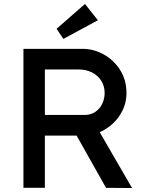

<svg xmlns="http://www.w3.org/2000/svg" viewBox="-20 -946 735 967"><path d="M193 -263V-367H406Q437 -367 460 -382.5Q483 -398 495 -423.5Q507 -449 507 -478Q507 -513 489.5 -540Q472 -567 442.5 -581.5Q413 -596 378 -596H196L206 -630V0H98V-700H396Q451 -700 502 -672Q553 -644 585 -593.5Q617 -543 617 -477Q617 -421 587.5 -372Q558 -323 507 -293Q456 -263 396 -263ZM645 1 514 0 336 -316 447 -341ZM265 -801 408 -926 473 -844 299 -750Z"/></svg>

Font: Lexend
Style: Regular
Weight: 400
Designer: Thomas Jockin
Foundry: Lexend
Version: Version 1.000